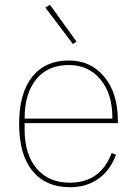

<svg xmlns="http://www.w3.org/2000/svg" viewBox="-20 -771 573 803"><path d="M285 -587 170 -739 189 -751 300 -597ZM272 12Q172 12 116 -56Q60 -124 60 -253Q60 -381 114.5 -449.5Q169 -518 268 -518Q360 -518 416.5 -449.5Q473 -381 473 -266V-256H83V-229Q83 -126 133 -66.5Q183 -7 272 -7Q400 -7 447 -131L465 -124Q442 -60 392.5 -24Q343 12 272 12ZM268 -499Q180 -499 131.5 -439.5Q83 -380 83 -277V-275H450V-279Q450 -379 400 -439Q350 -499 268 -499Z"/></svg>

Font: IBM Plex Sans Thin
Style: Regular
Weight: 100
Designer: Mike Abbink, Paul van der Laan, Pieter van Rosmalen
Foundry: Bold Monday
Version: Version 3.0